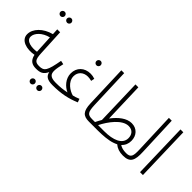

<svg xmlns="http://www.w3.org/2000/svg" viewBox="-13 -1421 2298 2298"><g transform="rotate(45 1136.0 -272.0)"><path d="M272 -647C291 -647 308 -664 308 -683C308 -704 291 -721 272 -721C251 -721 234 -704 234 -683C234 -664 251 -647 272 -647ZM160 -647C179 -647 196 -664 196 -683C196 -704 179 -721 160 -721C139 -721 122 -704 122 -683C122 -664 139 -647 160 -647ZM395 5C420 5 429 -5 429 -20C429 -36 420 -43 401 -43C332 -43 315 -69 310 -168L293 -508H244L248 -431C117 -397 30 -306 30 -213C30 -112 151 -78 267 -100C284 -16 334 5 395 5ZM80 -221C80 -281 145 -353 250 -378L262 -148V-147C188 -135 80 -146 80 -221Z M394 5C463 5 505 -8 538 -79C549 -23 584 5 675 5C702 5 710 -6 710 -20C710 -34 703 -43 682 -43C585 -43 568 -81 568 -131C568 -169 578 -210 590 -264L543 -274C507 -75 486 -43 401 -43ZM589 177C609 177 625 160 625 141C625 120 609 103 589 103C568 103 552 120 552 141C552 160 568 177 589 177ZM477 177C497 177 513 160 513 141C513 120 497 103 477 103C456 103 440 120 440 141C440 160 456 177 477 177Z M880 -535C900 -535 916 -552 916 -571C916 -592 900 -609 880 -609C859 -609 843 -592 843 -571C843 -552 859 -535 880 -535ZM675 5C823 5 927 -18 1036 -64L1020 -108C968 -87 967 -88 935 -80C876 -95 778 -155 778 -250C778 -320 830 -368 904 -368C924 -368 943 -365 967 -359L976 -403C950 -412 926 -416 903 -416C799 -416 730 -348 730 -250C730 -160 798 -90 864 -61C804 -48 754 -43 682 -43Z M1293 5C1320 5 1328 -6 1328 -20C1328 -34 1321 -43 1300 -43C1222 -43 1205 -67 1200 -182L1181 -704H1133L1152 -161C1157 -35 1195 5 1293 5Z M1293 5H1440C1523 5 1621 -2 1682 -25C1697 -30 1711 -36 1724 -43C1761 -11 1808 5 1867 5C1894 5 1902 -6 1902 -20C1902 -34 1895 -43 1874 -43C1825 -43 1792 -53 1764 -71C1799 -103 1816 -144 1816 -192C1816 -280 1759 -345 1669 -345C1585 -345 1504 -281 1437 -192L1421 -704H1372L1389 -119C1374 -95 1361 -69 1348 -43H1300ZM1667 -295C1739 -295 1768 -244 1768 -190C1768 -87 1655 -43 1503 -43H1400C1455 -153 1559 -295 1667 -295Z M1867 5C1988 5 2012 -58 2006 -196L1986 -704H1938L1957 -190C1961 -82 1952 -43 1874 -43Z M2153 0H2202L2182 -704H2134Z"/></g></svg>

Font: Noto Sans Arabic UI XCn Lt
Style: Regular
Weight: 300
Width: 2
Designer: Monotype Design Team, Nadine Chahine and Nizar Qandah
Foundry: Monotype Imaging Inc.
Version: Version 2.010